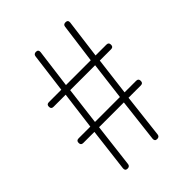

<svg xmlns="http://www.w3.org/2000/svg" viewBox="-205 -823 931 931"><g transform="rotate(-45 260.5 -357.5)"><path d="M320 -120 308 -17C307 -6 312 0 323 0C333 0 339 -5 340 -15L366 -240H450C461 -240 466 -245 466 -256C466 -267 461 -272 450 -272H371L395 -466H472C483 -466 488 -471 488 -482C488 -493 483 -498 472 -498H398L424 -698C425 -709 420 -715 409 -715C399 -715 393 -711 392 -701L365 -498H195L221 -698C222 -709 217 -715 206 -715C196 -715 190 -710 189 -700L163 -498H78C67 -498 62 -493 62 -482C62 -471 67 -466 78 -466H161L136 -272H56C45 -272 40 -267 40 -256C40 -245 45 -240 56 -240H132L105 -17C104 -6 109 0 120 0C130 0 136 -5 137 -15L164 -240H249H334ZM351 -369 339 -272H168L192 -466H277H363Z"/></g></svg>

Font: GenSenRounded2 TW EL
Style: Regular
Weight: 250
Version: Version 2.100;PS 2.1;hotconv 16.6.51;makeotf.lib2.5.65220 DE